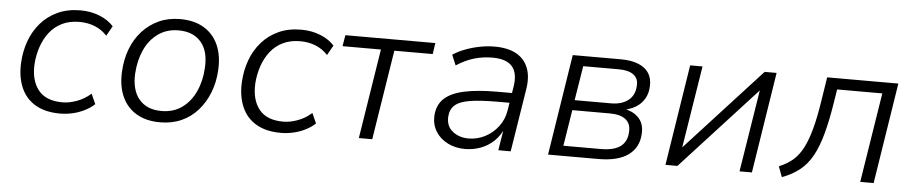

<svg xmlns="http://www.w3.org/2000/svg" viewBox="-36 -707 4412 927"><g transform="rotate(5 2170.5 -243.5)"><path d="M268 8Q196 8 148 -20.5Q100 -49 78 -101.5Q56 -154 60 -222Q63 -277 81 -326.5Q99 -376 132.5 -414.5Q166 -453 214 -475Q262 -497 324 -497Q374 -497 416.5 -480Q459 -463 485 -434L458 -386Q432 -414 398 -427.5Q364 -441 324 -441Q276 -441 240 -423.5Q204 -406 179.5 -374.5Q155 -343 141.5 -303Q128 -263 125 -219Q121 -140 158 -93.5Q195 -47 275 -47Q308 -47 345 -60.5Q382 -74 412 -101L434 -52Q415 -34 387.5 -20Q360 -6 329.5 1Q299 8 268 8Z M753 8Q685 8 638 -20Q591 -48 568 -99.5Q545 -151 549 -221Q552 -280 571 -330Q590 -380 624 -417.5Q658 -455 704 -476Q750 -497 807 -497Q875 -497 922 -469Q969 -441 992 -389.5Q1015 -338 1011 -268Q1008 -209 988.5 -159Q969 -109 935.5 -71Q902 -33 856 -12.5Q810 8 753 8ZM755 -47Q813 -47 854.5 -77Q896 -107 919.5 -158.5Q943 -210 946 -273Q951 -354 913 -398Q875 -442 804 -442Q747 -442 705 -412Q663 -382 640 -331Q617 -280 613 -216Q609 -136 646.5 -91.5Q684 -47 755 -47Z M1338 8Q1266 8 1218 -20.5Q1170 -49 1148 -101.5Q1126 -154 1130 -222Q1133 -277 1151 -326.5Q1169 -376 1202.5 -414.5Q1236 -453 1284 -475Q1332 -497 1394 -497Q1444 -497 1486.5 -480Q1529 -463 1555 -434L1528 -386Q1502 -414 1468 -427.5Q1434 -441 1394 -441Q1346 -441 1310 -423.5Q1274 -406 1249.5 -374.5Q1225 -343 1211.5 -303Q1198 -263 1195 -219Q1191 -140 1228 -93.5Q1265 -47 1345 -47Q1378 -47 1415 -60.5Q1452 -74 1482 -101L1504 -52Q1485 -34 1457.5 -20Q1430 -6 1399.5 1Q1369 8 1338 8Z M1716 0 1785 -435H1599L1608 -489H2044L2036 -435H1850L1781 0Z M2230 8Q2185 8 2147.5 -10.5Q2110 -29 2089 -62.5Q2068 -96 2070 -139Q2073 -191 2105.5 -222Q2138 -253 2202 -267Q2266 -281 2362 -281H2445L2437 -233H2370Q2286 -233 2235.5 -225Q2185 -217 2162 -196.5Q2139 -176 2137 -140Q2135 -93 2167 -68.5Q2199 -44 2243 -44Q2285 -44 2322.5 -63Q2360 -82 2386.5 -116.5Q2413 -151 2420 -196L2439 -314Q2449 -378 2421 -410.5Q2393 -443 2325 -443Q2279 -443 2236.5 -430.5Q2194 -418 2151 -390L2130 -440Q2157 -458 2190.5 -470.5Q2224 -483 2260 -490Q2296 -497 2331 -497Q2395 -497 2436 -474.5Q2477 -452 2494 -408Q2511 -364 2500 -301L2452 0H2392L2410 -112H2415Q2399 -73 2371 -46Q2343 -19 2306.5 -5.5Q2270 8 2230 8Z M2633 0 2710 -489H2943Q2995 -489 3029.5 -474.5Q3064 -460 3080 -434Q3096 -408 3094 -371Q3093 -337 3077.5 -310.5Q3062 -284 3035 -268Q3008 -252 2970 -246L2971 -253Q3019 -248 3048.5 -219Q3078 -190 3075 -140Q3072 -73 3022 -36.5Q2972 0 2877 0ZM2703 -49H2884Q2948 -49 2979.5 -72.5Q3011 -96 3013 -142Q3016 -183 2990 -203.5Q2964 -224 2914 -224H2731ZM2738 -273H2914Q2966 -273 2997.5 -297.5Q3029 -322 3031 -368Q3034 -403 3009.5 -421.5Q2985 -440 2938 -440H2765Z M3202 0 3279 -489H3339L3272 -70H3256L3640 -489H3698L3621 0H3561L3628 -419H3644L3260 0Z M3767 10 3748 -41Q3788 -57 3816 -81.5Q3844 -106 3863.5 -144.5Q3883 -183 3898 -239Q3913 -295 3925 -374L3943 -489H4288L4211 0H4146L4215 -435H3996L3986 -372Q3972 -283 3954.5 -218.5Q3937 -154 3912.5 -109.5Q3888 -65 3852 -36.5Q3816 -8 3767 10Z"/></g></svg>

Font: Nunito Sans 10pt Light
Style: Italic
Weight: 300
Italic angle: -9°
Designer: Vernon Adams
Foundry: Vernon Adams
Version: Version 3.101;gftools[0.9.27]